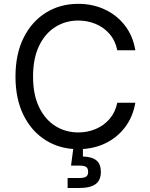

<svg xmlns="http://www.w3.org/2000/svg" viewBox="-20 -757 770 987"><path d="M382.3 9.8Q289.1 9.8 216.1 -35.4Q143.1 -80.6 101.3 -164.3Q59.6 -248 59.6 -363.3Q59.6 -479 101.3 -562.7Q143.1 -646.5 216.1 -691.9Q289.1 -737.3 382.3 -737.3Q456.1 -737.3 517.8 -708.7Q579.6 -680.2 621.3 -627Q663.1 -573.7 675.8 -498.5H583Q572.8 -548.3 543.2 -582.5Q513.7 -616.7 471.7 -634Q429.7 -651.4 382.3 -651.4Q316.9 -651.4 264.2 -618.2Q211.4 -585 180.7 -520.8Q149.9 -456.5 149.9 -363.3Q149.9 -270.5 180.9 -206.3Q211.9 -142.1 264.6 -109.1Q317.4 -76.2 382.3 -76.2Q430.2 -76.2 471.9 -93.8Q513.7 -111.3 543.2 -145.5Q572.8 -179.7 583 -229H675.8Q663.1 -155.3 621.8 -101.6Q580.6 -47.9 518.8 -19Q457 9.8 382.3 9.8ZM327.6 209.5V158.2H385.3Q412.1 158.2 422.6 151.1Q433.1 144 433.1 126Q433.1 107.9 422.6 101.1Q412.1 94.2 385.3 94.2H345.2L359.9 -18.1H406.2V47.4Q454.1 49.3 476.3 68.1Q498.5 86.9 498.5 126.5Q498.5 169.4 471.4 189.5Q444.3 209.5 385.7 209.5Z"/></svg>

Font: Inter
Style: Regular
Weight: 400
Designer: Rasmus Andersson
Foundry: rsms
Version: Version 4.001;git-9221beed3